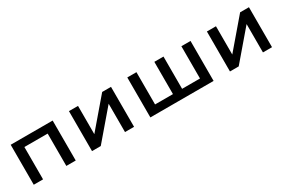

<svg xmlns="http://www.w3.org/2000/svg" viewBox="61 -1285 3051 2072"><g transform="rotate(-30 1586.0 -249.0)"><path d="M102 0V-498H625V0H508V-403H218V0Z M828 0V-498H941V-140H936L1242 -498H1352V0H1239V-359H1244L937 0Z M1555 0V-498H1669V-96H1892V-498H2006V-96H2229V-498H2343V0Z M2547 0V-498H2660V-140H2655L2961 -498H3071V0H2958V-359H2963L2656 0Z"/></g></svg>

Font: Nunito Sans 7pt SemiExpanded SemiBold
Style: Regular
Weight: 600
Width: 6
Designer: Vernon Adams
Foundry: Vernon Adams
Version: Version 3.101;gftools[0.9.27]